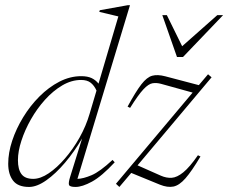

<svg xmlns="http://www.w3.org/2000/svg" viewBox="-20 -730 903 760"><path d="M434 -87.5Q382.5 -32 344 -11Q305.5 10 279 10Q255.5 10 253 1.5Q250.5 -7 257.5 -29.5L305 -182Q274.5 -130 237.5 -86.2Q200.5 -42.5 163.2 -16.2Q126 10 95 10Q51 10 31.8 -15Q12.5 -40 12.5 -82Q12.5 -125 28.2 -172.8Q44 -220.5 71.8 -266Q99.5 -311.5 136.2 -348.2Q173 -385 215.2 -406.8Q257.5 -428.5 301.5 -428.5Q326.5 -428.5 342.8 -420.8Q359 -413 370 -399L448.5 -665L373 -683L375 -689.5L486 -709.5H494.5L286.5 -22Q309.5 -22.5 342.5 -36.5Q375.5 -50.5 425.5 -97ZM51 -96Q51 -59.5 65 -40.8Q79 -22 111.5 -22Q140 -22 172.8 -44Q205.5 -66 237.2 -102.8Q269 -139.5 294.8 -185.2Q320.5 -231 334.5 -279L362 -371.5Q353 -391.5 339 -402.5Q325 -413.5 301 -413.5Q263 -413.5 226.5 -392Q190 -370.5 158.2 -335.2Q126.5 -300 102.5 -257.8Q78.5 -215.5 64.8 -173.2Q51 -131 51 -96ZM439 -2.5 742.5 -363.5 618 -398Q600 -403 584 -400.5Q568 -398 547.8 -376.5Q527.5 -355 495 -303L485 -308Q518 -368.5 539.8 -396.5Q561.5 -424.5 582.5 -430.2Q603.5 -436 634 -428L767 -393L803.5 -436L817.5 -424L524.5 -75.5L617 -34.5Q638.5 -25 659.5 -26.2Q680.5 -27.5 705.5 -47.8Q730.5 -68 763.5 -115.5L773.5 -110.5Q739 -52.5 714.2 -24.2Q689.5 4 666.2 8.5Q643 13 613 1L499.5 -45.5L452.5 10ZM863 -670 704.5 -504.5H680.5L622.5 -670H640.5L701 -547L840 -670Z"/></svg>

Font: Newsreader 16pt ExtraLight
Style: Italic
Weight: 275
Italic angle: -17°
Designer: Hugues Gentile
Foundry: Production Type
Version: Version 1.003; ttfautohint (v1.8.3)